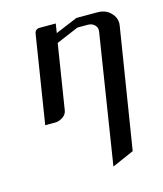

<svg xmlns="http://www.w3.org/2000/svg" viewBox="-83 -375 532 627"><g transform="rotate(-15 183.0 -62.0)"><path d="M43.9 0 90.8 -295.9Q92.8 -312 109.9 -312H163.1L158.2 -280.8L232.9 -312H303.2Q332.5 -312 349.1 -293.9Q363.8 -279.3 363.8 -259.3Q363.8 -255.9 362.8 -250L297.9 155.8L224.1 188L293 -250Q294.9 -263.2 286.1 -272Q277.3 -280.8 263.2 -280.8H228L152.8 -249L118.2 -30.8Q116.2 -17.1 104 -8.8Q90.8 0 78.1 0Z"/></g></svg>

Font: Hhenum
Style: Italic
Weight: 400
Designer: T. Christopher White
Version: Version 1.0